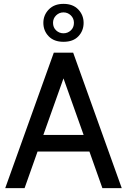

<svg xmlns="http://www.w3.org/2000/svg" viewBox="-20 -972 656 992"><path d="M442 -189H174L107 0H7L258 -700H358L609 0H509ZM412 -275 308 -567 204 -275ZM204 -854Q204 -894 232 -923Q260 -952 308 -952Q357 -952 384.5 -923Q412 -894 412 -854Q412 -813 385 -784.5Q358 -756 308 -756Q259 -756 231.5 -784.5Q204 -813 204 -854ZM362 -854Q362 -877 346 -892.5Q330 -908 308 -908Q286 -908 270 -892.5Q254 -877 254 -854Q254 -830 270 -815Q286 -800 308 -800Q330 -800 346 -815Q362 -830 362 -854Z"/></svg>

Font: Cabin
Style: Regular
Weight: 400
Designer: Pablo Impallari
Foundry: Pablo Impallari. http://www.impallari.com Igino Marini. http://www.ikern.com
Version: Version 2.001